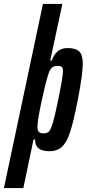

<svg xmlns="http://www.w3.org/2000/svg" viewBox="-77 -763 442 979"><path d="M142 -743H241L179 -454H187Q209 -518 267 -518Q309 -518 327 -500.5Q345 -483 345 -438Q345 -385 320 -255Q299 -148 282 -94Q265 -40 240.5 -16Q216 8 175 8Q100 8 102 -52H94L42 196H-57ZM220 -255Q244 -372 244 -399Q244 -417 238 -422Q232 -427 216 -427Q198 -427 187.5 -418Q177 -409 169 -383Q156 -344 135 -246.5Q114 -149 114 -116Q114 -97 121.5 -90Q129 -83 145 -83Q163 -83 172.5 -92.5Q182 -102 192.5 -137Q203 -172 220 -255Z"/></svg>

Font: Saira Ultra Condensed
Style: Bold Italic
Weight: 700
Width: 1
Italic angle: -12°
Designer: Hector Gatti with collaboration of the Omnibus-Type team
Foundry: Omnibus-Type
Version: Version 1.001; ttfautohint (v1.8)